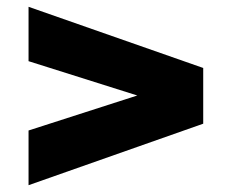

<svg xmlns="http://www.w3.org/2000/svg" viewBox="-20 -589 690 565"><path d="M64 -44V-205L384 -308L64 -409V-569L578 -389V-225Z"/></svg>

Font: Azeret Mono ExtraBold
Style: Regular
Weight: 800
Designer: Martin Vácha
Foundry: Displaay
Version: Version 1.002